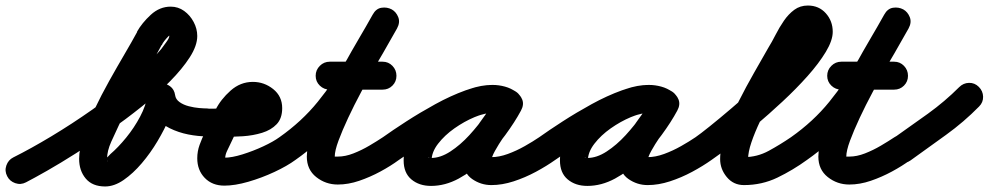

<svg xmlns="http://www.w3.org/2000/svg" viewBox="-58 -614 3573 694"><path d="M36 45Q17 55 -3 48Q-23 41 -32 23Q-42 4 -35 -16Q-28 -36 -10 -45Q54 -77 128 -121.5Q202 -166 276 -218Q350 -270 414.5 -326Q479 -382 525 -437Q529 -443 541.5 -459.5Q554 -476 554 -484Q554 -486 549 -492Q548 -494 554.5 -491.5Q561 -489 559 -489Q557 -489 550 -482Q543 -475 536 -466Q529 -457 527 -451Q527 -451 526 -451Q526 -451 526 -451Q487 -378 446.5 -306Q406 -234 371 -160Q359 -135 344 -101.5Q329 -68 329 -40Q329 -28 330 -31Q331 -34 323 -39Q320 -42 319.5 -41.5Q319 -41 322 -41Q326 -41 331 -46.5Q336 -52 341 -57Q369 -81 398 -116.5Q427 -152 448.5 -192.5Q470 -233 475 -270Q478 -292 493 -302.5Q508 -313 525 -313Q542 -313 557 -302Q572 -291 575 -270Q577 -255 591 -245Q605 -235 624.5 -230Q644 -225 662 -223.5Q680 -222 691 -222Q691 -222 691 -222Q691 -222 691 -222Q712 -221 727 -206.5Q742 -192 741 -171Q741 -150 726.5 -135Q712 -120 691 -121Q658 -121 622.5 -128Q587 -135 555.5 -150.5Q524 -166 502 -192Q480 -218 475 -256Q472 -277 488.5 -288Q505 -299 525 -299Q545 -299 561.5 -288Q578 -277 575 -256Q571 -227 554 -187Q537 -147 511.5 -104Q486 -61 454.5 -24Q423 13 389 36.5Q355 60 322 60Q276 60 252 31.5Q228 3 228 -40Q228 -75 243.5 -121Q259 -167 283.5 -218.5Q308 -270 336.5 -321Q365 -372 392 -418Q419 -464 438 -499Q438 -499 438 -499Q437 -499 437 -499Q455 -531 487 -560.5Q519 -590 559 -590Q586 -590 607.5 -574.5Q629 -559 642 -534.5Q655 -510 655 -484Q655 -449 628 -407Q601 -365 556 -319.5Q511 -274 454 -228.5Q397 -183 336 -140Q275 -97 217.5 -60.5Q160 -24 112.5 3Q65 30 36 45Q36 45 36 45Q36 45 36 45Z M641 -171Q640 -192 655 -206.5Q670 -221 691 -221Q730 -222 773 -221Q816 -220 854 -229Q857 -230 863 -233Q869 -236 867 -233Q864 -230 862.5 -226Q861 -222 861 -223Q861 -224 861.5 -221Q862 -218 863 -217Q864 -214 861.5 -215.5Q859 -217 856 -217Q843 -217 830 -200Q817 -183 813 -173Q803 -153 793.5 -133Q784 -113 774 -92Q769 -82 762.5 -68Q756 -54 756 -42Q756 -34 752.5 -39Q749 -44 753 -44Q780 -44 818.5 -56Q857 -68 893.5 -85Q930 -102 952 -118Q969 -130 989.5 -126.5Q1010 -123 1022 -106Q1034 -89 1030.5 -68.5Q1027 -48 1010 -36Q980 -14 934 7.5Q888 29 839.5 43Q791 57 753 57Q709 57 682 29Q655 1 655 -42Q655 -67 663.5 -90.5Q672 -114 683 -136Q692 -156 702 -176Q712 -196 721 -217Q740 -255 775.5 -286.5Q811 -318 856 -318Q897 -318 929.5 -292Q962 -266 962 -223Q962 -186 942 -165Q922 -144 889.5 -134Q857 -124 820 -121.5Q783 -119 749 -120Q715 -121 691 -121Q670 -120 655.5 -135Q641 -150 641 -171Z M940 -48Q928 -65 931.5 -85.5Q935 -106 952 -118Q1033 -175 1090.5 -246Q1148 -317 1195 -397Q1242 -477 1289 -561Q1301 -583 1321 -586Q1341 -589 1358 -580Q1374 -571 1381.5 -552Q1389 -533 1377 -511Q1366 -492 1345.5 -456.5Q1325 -421 1299.5 -376Q1274 -331 1248 -282.5Q1222 -234 1200.5 -188Q1179 -142 1165.5 -105.5Q1152 -69 1152 -48Q1152 -48 1153.5 -48Q1155 -48 1163 -48Q1190 -48 1219.5 -59.5Q1249 -71 1277 -87.5Q1305 -104 1326 -118Q1343 -130 1363.5 -126.5Q1384 -123 1396 -106Q1408 -89 1404.5 -68.5Q1401 -48 1384 -36Q1354 -14 1317 6Q1280 26 1240.5 39.5Q1201 53 1163 53Q1119 53 1085 26Q1051 -1 1051 -48Q1051 -83 1069.5 -136Q1088 -189 1117.5 -249.5Q1147 -310 1180 -370Q1213 -430 1242.5 -480Q1272 -530 1289 -561Q1301 -583 1321 -586Q1341 -589 1358 -580Q1374 -571 1381.5 -552Q1389 -533 1377 -511Q1326 -420 1275 -334.5Q1224 -249 1160.5 -173Q1097 -97 1010 -36Q993 -24 972.5 -27.5Q952 -31 940 -48ZM1134 -290Q1113 -290 1098 -304.5Q1083 -319 1083 -340Q1083 -361 1098 -376Q1113 -391 1134 -391Q1182 -391 1229.5 -391Q1277 -391 1325 -391Q1325 -391 1325 -391Q1325 -391 1325 -391Q1346 -391 1360.5 -376Q1375 -361 1375 -340Q1375 -319 1360.5 -304.5Q1346 -290 1325 -290Q1277 -290 1229.5 -290Q1182 -290 1134 -290Q1134 -290 1134 -290Q1134 -290 1134 -290Z M1314 -48Q1302 -65 1305.5 -85.5Q1309 -106 1326 -118Q1361 -143 1410.5 -175Q1460 -207 1515.5 -237.5Q1571 -268 1625 -287.5Q1679 -307 1723 -307Q1745 -307 1767 -301Q1789 -295 1807 -282Q1827 -268 1828.5 -248.5Q1830 -229 1820 -214Q1810 -198 1791.5 -191.5Q1773 -185 1753 -197Q1744 -202 1738 -204Q1732 -206 1721 -206Q1694 -206 1657 -190.5Q1620 -175 1584.5 -150Q1549 -125 1525.5 -94.5Q1502 -64 1502 -34Q1502 -30 1501.5 -32Q1501 -34 1500 -36Q1493 -46 1491 -44.5Q1489 -43 1500 -43Q1534 -43 1570 -66.5Q1606 -90 1638.5 -125.5Q1671 -161 1696.5 -198Q1722 -235 1737 -262Q1749 -284 1769 -287.5Q1789 -291 1805 -282Q1822 -273 1829.5 -254.5Q1837 -236 1825 -214Q1817 -198 1799.5 -173Q1782 -148 1763 -120Q1744 -92 1731 -68.5Q1718 -45 1718 -32Q1718 -33 1718 -35Q1717 -38 1715 -40Q1714 -43 1711 -45Q1708 -47 1711 -46Q1714 -46 1718 -46Q1746 -46 1777.5 -57.5Q1809 -69 1839 -86Q1869 -103 1891 -118Q1908 -130 1928.5 -126.5Q1949 -123 1961 -106Q1973 -89 1969.5 -68.5Q1966 -48 1949 -36Q1918 -14 1879 7Q1840 28 1798.5 41.5Q1757 55 1718 55Q1680 55 1648.5 33Q1617 11 1617 -32Q1617 -71 1639 -111Q1661 -151 1689.5 -189.5Q1718 -228 1737 -262Q1749 -284 1769 -287.5Q1789 -291 1805 -282Q1822 -273 1829.5 -254.5Q1837 -236 1825 -214Q1803 -173 1768.5 -126Q1734 -79 1691.5 -37Q1649 5 1600 31.5Q1551 58 1500 58Q1457 58 1429 34.5Q1401 11 1401 -34Q1401 -76 1421.5 -115.5Q1442 -155 1476 -189.5Q1510 -224 1552.5 -250.5Q1595 -277 1638.5 -292Q1682 -307 1721 -307Q1766 -307 1803 -285Q1824 -273 1825.5 -253Q1827 -233 1816 -216Q1806 -200 1787 -193Q1768 -186 1749 -200Q1743 -204 1736 -205Q1729 -206 1723 -206Q1698 -206 1662.5 -193Q1627 -180 1587 -159.5Q1547 -139 1508 -115.5Q1469 -92 1436.5 -71Q1404 -50 1384 -36Q1367 -24 1346.5 -27.5Q1326 -31 1314 -48Z M1879 -48Q1867 -65 1870.5 -85.5Q1874 -106 1891 -118Q1926 -143 1975.5 -175Q2025 -207 2080.5 -237.5Q2136 -268 2190 -287.5Q2244 -307 2288 -307Q2310 -307 2332 -301Q2354 -295 2372 -282Q2392 -268 2393.5 -248.5Q2395 -229 2385 -214Q2375 -198 2356.5 -191.5Q2338 -185 2318 -197Q2309 -202 2303 -204Q2297 -206 2286 -206Q2259 -206 2222 -190.5Q2185 -175 2149.5 -150Q2114 -125 2090.5 -94.5Q2067 -64 2067 -34Q2067 -30 2066.5 -32Q2066 -34 2065 -36Q2058 -46 2056 -44.5Q2054 -43 2065 -43Q2099 -43 2135 -66.5Q2171 -90 2203.5 -125.5Q2236 -161 2261.5 -198Q2287 -235 2302 -262Q2314 -284 2334 -287.5Q2354 -291 2370 -282Q2387 -273 2394.5 -254.5Q2402 -236 2390 -214Q2382 -198 2364.5 -173Q2347 -148 2328 -120Q2309 -92 2296 -68.5Q2283 -45 2283 -32Q2283 -33 2283 -35Q2282 -38 2280 -40Q2279 -43 2276 -45Q2273 -47 2276 -46Q2279 -46 2283 -46Q2311 -46 2342.5 -57.5Q2374 -69 2404 -86Q2434 -103 2456 -118Q2473 -130 2493.5 -126.5Q2514 -123 2526 -106Q2538 -89 2534.5 -68.5Q2531 -48 2514 -36Q2483 -14 2444 7Q2405 28 2363.5 41.5Q2322 55 2283 55Q2245 55 2213.5 33Q2182 11 2182 -32Q2182 -71 2204 -111Q2226 -151 2254.5 -189.5Q2283 -228 2302 -262Q2314 -284 2334 -287.5Q2354 -291 2370 -282Q2387 -273 2394.5 -254.5Q2402 -236 2390 -214Q2368 -173 2333.5 -126Q2299 -79 2256.5 -37Q2214 5 2165 31.5Q2116 58 2065 58Q2022 58 1994 34.5Q1966 11 1966 -34Q1966 -76 1986.5 -115.5Q2007 -155 2041 -189.5Q2075 -224 2117.5 -250.5Q2160 -277 2203.5 -292Q2247 -307 2286 -307Q2331 -307 2368 -285Q2389 -273 2390.5 -253Q2392 -233 2381 -216Q2371 -200 2352 -193Q2333 -186 2314 -200Q2308 -204 2301 -205Q2294 -206 2288 -206Q2263 -206 2227.5 -193Q2192 -180 2152 -159.5Q2112 -139 2073 -115.5Q2034 -92 2001.5 -71Q1969 -50 1949 -36Q1932 -24 1911.5 -27.5Q1891 -31 1879 -48Z M2514 -36Q2497 -24 2476.5 -27.5Q2456 -31 2444 -48Q2432 -65 2435.5 -85.5Q2439 -106 2456 -118Q2472 -129 2507 -157Q2542 -185 2586.5 -223Q2631 -261 2677 -302.5Q2723 -344 2762.5 -383Q2802 -422 2826.5 -453Q2851 -484 2851 -499Q2851 -504 2852.5 -500Q2854 -496 2858 -494Q2859 -493 2861 -493Q2863 -493 2862 -493Q2860 -493 2863.5 -493Q2867 -493 2868 -494Q2871 -496 2866.5 -491Q2862 -486 2861 -484Q2846 -462 2833 -438Q2820 -414 2807 -391Q2793 -367 2773 -332.5Q2753 -298 2731 -257.5Q2709 -217 2689.5 -176Q2670 -135 2658 -99.5Q2646 -64 2646 -39Q2646 -40 2643 -43Q2640 -45 2635 -46Q2633 -46 2632 -46Q2631 -46 2631 -46Q2679 -46 2721 -69Q2763 -92 2801 -118Q2818 -130 2838.5 -126.5Q2859 -123 2871 -106Q2883 -89 2879.5 -68.5Q2876 -48 2859 -36Q2808 1 2752 28Q2696 55 2631 55Q2593 55 2569 26Q2545 -3 2545 -39Q2545 -80 2563.5 -134Q2582 -188 2610.5 -244.5Q2639 -301 2668.5 -352.5Q2698 -404 2719 -441Q2732 -462 2745.5 -488.5Q2759 -515 2775.5 -539Q2792 -563 2813 -578.5Q2834 -594 2862 -594Q2902 -594 2927 -566Q2952 -538 2952 -499Q2952 -468 2927 -426.5Q2902 -385 2861 -339Q2820 -293 2770.5 -247Q2721 -201 2672 -159.5Q2623 -118 2581 -85.5Q2539 -53 2514 -36Q2514 -36 2514 -36Q2514 -36 2514 -36Z M2789 -48Q2777 -65 2780.5 -85.5Q2784 -106 2801 -118Q2882 -175 2939.5 -246Q2997 -317 3044 -397Q3091 -477 3138 -561Q3150 -583 3170 -586Q3190 -589 3207 -580Q3223 -571 3230.5 -552Q3238 -533 3226 -511Q3215 -492 3194.5 -456.5Q3174 -421 3148.5 -376Q3123 -331 3097 -282.5Q3071 -234 3049.5 -188Q3028 -142 3014.5 -105.5Q3001 -69 3001 -48Q3001 -48 3002.5 -48Q3004 -48 3012 -48Q3039 -48 3068.5 -59.5Q3098 -71 3126 -87.5Q3154 -104 3175 -118Q3192 -130 3212.5 -126.5Q3233 -123 3245 -106Q3257 -89 3253.5 -68.5Q3250 -48 3233 -36Q3203 -14 3166 6Q3129 26 3089.5 39.5Q3050 53 3012 53Q2968 53 2934 26Q2900 -1 2900 -48Q2900 -83 2918.5 -136Q2937 -189 2966.5 -249.5Q2996 -310 3029 -370Q3062 -430 3091.5 -480Q3121 -530 3138 -561Q3150 -583 3170 -586Q3190 -589 3207 -580Q3223 -571 3230.5 -552Q3238 -533 3226 -511Q3175 -420 3124 -334.5Q3073 -249 3009.5 -173Q2946 -97 2859 -36Q2842 -24 2821.5 -27.5Q2801 -31 2789 -48ZM2983 -290Q2962 -290 2947 -304.5Q2932 -319 2932 -340Q2932 -361 2947 -376Q2962 -391 2983 -391Q3031 -391 3078.5 -391Q3126 -391 3174 -391Q3174 -391 3174 -391Q3174 -391 3174 -391Q3195 -391 3209.5 -376Q3224 -361 3224 -340Q3224 -319 3209.5 -304.5Q3195 -290 3174 -290Q3126 -290 3078.5 -290Q3031 -290 2983 -290Q2983 -290 2983 -290Q2983 -290 2983 -290Z M3163 -46Q3151 -63 3154.5 -84Q3158 -105 3175 -117Q3235 -159 3296 -203Q3357 -247 3409 -299Q3409 -299 3409 -299Q3409 -299 3409 -299Q3424 -314 3444.5 -314.5Q3465 -315 3480 -300Q3495 -285 3495.5 -264.5Q3496 -244 3481 -229Q3426 -173 3361.5 -126.5Q3297 -80 3233 -34Q3216 -22 3195.5 -25.5Q3175 -29 3163 -46Z"/></svg>

Font: FRB American Cursive Ultra
Style: Bold Italic
Weight: 1000
Italic angle: -25°
Version: Version 2.0;Modular Font Editor K font №1